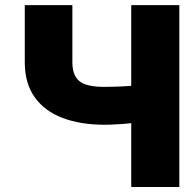

<svg xmlns="http://www.w3.org/2000/svg" viewBox="-20 -748 772 768"><path d="M79.1 -727.5H269.5V-499Q269.5 -447.3 297.1 -423.8Q324.7 -400.4 398.4 -400.4Q410.6 -400.4 443.6 -401.4Q476.6 -402.3 504.9 -404.8V-727.5H697.3V0H504.9V-255.4Q484.4 -252.9 461.4 -251.5Q438.5 -250 420.7 -249.5Q402.8 -249 398.4 -249Q302.7 -249 230.7 -276.1Q158.7 -303.2 118.9 -358.9Q79.1 -414.6 79.1 -499Z"/></svg>

Font: Inter Tight Black
Style: Regular
Weight: 900
Designer: Rasmus Andersson
Foundry: rsms
Version: Version 3.004; ttfautohint (v1.8.4.7-5d5b)